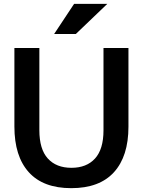

<svg xmlns="http://www.w3.org/2000/svg" viewBox="-20 -970 744 1000"><path d="M351 10Q205 10 130 -73Q55 -156 55 -311V-720H185V-292Q185 -193 229 -144.5Q273 -96 352 -96Q431 -96 475 -144.5Q519 -193 519 -291V-720H649V-310Q649 -156 573.5 -73Q498 10 351 10ZM375 -793H262L366 -950H539Z"/></svg>

Font: Instrument Sans SemiBold
Style: Regular
Weight: 600
Designer: Rodrigo Fuenzalida
Foundry: fragTYPE
Version: Version 1.000;gftools[0.9.28]